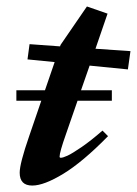

<svg xmlns="http://www.w3.org/2000/svg" viewBox="-20 -559 421 590"><path d="M79.1 11.2Q40.5 11.2 40.5 -28.3Q40.5 -56.6 69.8 -141.1L106.9 -249.5H30.3V-281.7H118.2L147.9 -368.2L64.5 -376.5L70.8 -423.3L164.6 -416.5L166 -420.9L247.1 -539.1L310.5 -517.1L273.4 -409.2L380.9 -401.9L373 -345.7L255.4 -357.4L229 -281.7H323.7V-249.5H218.3L182.6 -146.5Q163.1 -91.3 163.1 -77.6Q163.1 -74.2 167 -74.2Q173.3 -74.2 187.3 -80.6Q201.2 -86.9 230.5 -106.9Q259.8 -127 294.9 -157.7L312 -140.6Q234.4 -61.5 174.8 -25.1Q115.2 11.2 79.1 11.2Z"/></svg>

Font: Elstob
Style: Bold Italic
Weight: 700
Italic angle: -20°
Designer: Peter S. Baker
Version: Version 1.015